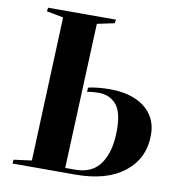

<svg xmlns="http://www.w3.org/2000/svg" viewBox="-82 -804 815 878"><g transform="rotate(10 326.0 -365.0)"><path d="M146 -698 68 -713 71 -730H386L383 -713L303 -696L275 -22H321Q402 -22 440 -79Q478 -136 478 -233Q478 -319 447 -353Q416 -387 367 -387Q338 -387 313 -382L314 -402Q338 -407 362.5 -409.5Q387 -412 416 -412Q480 -412 529.5 -392Q579 -372 607 -333Q635 -294 635 -238Q635 -130 553.5 -65Q472 0 325 0H34L36 -18L119 -29Z"/></g></svg>

Font: Literata 72pt
Style: Bold Italic
Weight: 700
Italic angle: -2°
Designer: Latin by Veronika Burian and Jose Scaglione. Greek by Irene Vlachou. Cyrillic by Vera Evstafieva
Foundry: TypeTogether
Version: Version 3.002